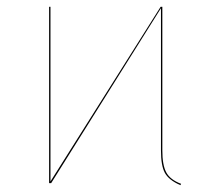

<svg xmlns="http://www.w3.org/2000/svg" viewBox="-20 -537 625 563"><path d="M511 2 509 6Q475 -9 463.5 -30Q452 -51 452 -96V-513L130 0H124V-517H128V-124V-5L451 -517H456V-96Q456 -53 467.5 -31.5Q479 -10 511 2Z"/></svg>

Font: FiraGO Four
Style: Regular
Weight: 100
Designer: bBox Type
Foundry: bBox Type GmbH
Version: Version 1.001